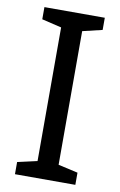

<svg xmlns="http://www.w3.org/2000/svg" viewBox="-83 -761 504 808"><g transform="rotate(10 169.5 -357.0)"><path d="M298 0H40V-52L124 -71V-642L40 -662V-714H298V-662L214 -642V-71L298 -52Z"/></g></svg>

Font: Noto Sans Tifinagh APT
Style: Regular
Weight: 400
Designer: JamraPatel
Foundry: JamraPatel LLC
Version: Version 2.006; ttfautohint (v1.8.4.7-5d5b)